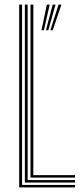

<svg xmlns="http://www.w3.org/2000/svg" viewBox="-20 -820 354 840"><path d="M64 0V-800H76.5V-10.8H308.2V0ZM88.8 -21.5V-800H101V-32.2H308.2V-21.5ZM113.5 -43V-800H125.8V-53.8H308.2V-43ZM172 -687.5H161.5L185 -800H197.5ZM210.5 -687.5H200.2L236.2 -800H248.8ZM191.2 -687.5H180.8L210.5 -800H223Z"/></svg>

Font: Big Shoulders Inline Text Light
Style: Regular
Weight: 300
Designer: Patric King
Foundry: XO Type Co
Version: Version 1.000